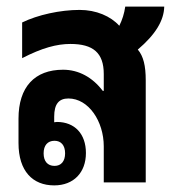

<svg xmlns="http://www.w3.org/2000/svg" viewBox="-20 -552 525 581"><path d="M144 9C203 9 240 -30 240 -89C240 -147 206 -183 152 -183C149 -183 147 -182 144 -182V-199C144 -237 158 -254 187 -254C248 -254 294 -185 294 -109V0H421V-309C421 -353 414 -382 397 -402C451 -448 476 -490 477 -532H359C356 -511 350 -492 341 -474C315 -503 271 -522 221 -522C162 -522 94 -507 47 -484V-376C107 -407 152 -419 193 -419C262 -419 294 -392 294 -328V-277H291C260 -318 218 -341 171 -341C85 -341 36 -289 36 -193V-119C36 -34 79 9 144 9ZM145 -50C124 -50 112 -64 112 -88C112 -112 124 -126 145 -126C165 -126 177 -112 177 -88C177 -64 165 -50 145 -50Z"/></svg>

Font: Noto Sans Thai Looped UI Narrow
Style: Bold
Weight: 700
Width: 4
Designer: Cadson Demak Team
Foundry: Cadson Demak Co., Ltd.
Version: Version 1.000